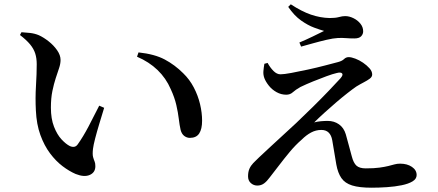

<svg xmlns="http://www.w3.org/2000/svg" viewBox="-20 -840 2040 894"><path d="M151 -541Q151 -569 144 -591Q137 -613 120 -633.5Q103 -654 73 -677L80 -690Q99 -689 120.5 -686.5Q142 -684 161 -676Q183 -666 206.5 -647.5Q230 -629 246 -606Q262 -583 262 -561Q262 -543 255 -522.5Q248 -502 239.5 -476Q231 -450 224 -416.5Q217 -383 217 -339Q217 -287 231.5 -250Q246 -213 266.5 -191Q287 -169 305 -160Q316 -155 325.5 -156.5Q335 -158 342 -168Q367 -203 392.5 -251.5Q418 -300 442 -348L465 -338Q454 -302 442.5 -264Q431 -226 423 -195Q415 -164 413 -147Q410 -121 413.5 -108.5Q417 -96 420.5 -88Q424 -80 424 -66Q424 -37 398 -25.5Q372 -14 332 -30Q302 -43 271 -66.5Q240 -90 213 -126Q186 -162 168 -211.5Q150 -261 147 -326Q144 -383 147.5 -440Q151 -497 151 -541ZM618 -576 625 -596Q700 -588 747 -563Q794 -538 833 -499Q863 -470 882.5 -432.5Q902 -395 911.5 -355Q921 -315 921 -278Q921 -239 907.5 -218.5Q894 -198 864 -198Q850 -198 838 -207Q826 -216 821 -235Q816 -257 812.5 -286.5Q809 -316 801 -351Q793 -386 775 -425Q753 -476 713.5 -514Q674 -552 618 -576Z M1226 -547Q1238 -525 1253.5 -509.5Q1269 -494 1286 -494Q1302 -494 1337 -500.5Q1372 -507 1413.5 -516Q1455 -525 1493 -535Q1531 -545 1554 -551Q1573 -556 1582 -565Q1591 -574 1604 -574Q1616 -574 1634.5 -567Q1653 -560 1670.5 -548Q1688 -536 1700.5 -522Q1713 -508 1713 -493Q1713 -482 1701.5 -473.5Q1690 -465 1673.5 -456.5Q1657 -448 1639 -437Q1623 -426 1598 -406.5Q1573 -387 1545 -363Q1517 -339 1490 -314.5Q1463 -290 1443 -270Q1457 -274 1474 -275.5Q1491 -277 1506 -277Q1536 -277 1558.5 -261Q1581 -245 1590 -215Q1597 -191 1604.5 -162Q1612 -133 1618 -112Q1626 -81 1640 -68.5Q1654 -56 1683 -56Q1722 -56 1747 -59.5Q1772 -63 1788 -67Q1804 -71 1816.5 -74.5Q1829 -78 1843 -78Q1876 -78 1898 -63Q1920 -48 1920 -25Q1920 -7 1901 4.5Q1882 16 1850.5 22.5Q1819 29 1781.5 31.5Q1744 34 1710 34Q1653 34 1619.5 23.5Q1586 13 1569.5 -11Q1553 -35 1546 -74Q1541 -101 1536.5 -130.5Q1532 -160 1527 -187Q1523 -210 1510.5 -222.5Q1498 -235 1476 -235Q1451 -235 1428.5 -223Q1406 -211 1385 -190Q1356 -165 1329 -132.5Q1302 -100 1278.5 -69Q1255 -38 1236 -14Q1223 4 1209.5 14Q1196 24 1178 24Q1161 24 1148 12.5Q1135 1 1135 -19Q1135 -40 1141.5 -54.5Q1148 -69 1159.5 -81Q1171 -93 1186 -107Q1207 -127 1238 -155.5Q1269 -184 1301.5 -214Q1334 -244 1359 -267Q1397 -303 1437 -342.5Q1477 -382 1511 -417.5Q1545 -453 1565 -475Q1579 -491 1573 -498Q1567 -505 1548 -500Q1530 -496 1500 -485Q1470 -474 1438 -461Q1406 -448 1379 -435Q1356 -422 1343.5 -410.5Q1331 -399 1313 -399Q1289 -399 1267.5 -411Q1246 -423 1231.5 -441.5Q1217 -460 1211 -476Q1205 -492 1206.5 -509Q1208 -526 1211 -543ZM1322 -808 1334 -820Q1384 -787 1427.5 -772Q1471 -757 1515 -756Q1542 -756 1558 -760.5Q1574 -765 1587 -765Q1606 -765 1625.5 -755.5Q1645 -746 1658 -730Q1671 -714 1671 -694Q1671 -681 1661.5 -671Q1652 -661 1630 -661Q1609 -661 1591 -662.5Q1573 -664 1553 -663Q1532 -662 1500 -654.5Q1468 -647 1436 -638Q1404 -629 1382 -623L1374 -642Q1405 -655 1436 -670Q1467 -685 1489 -696Q1471 -701 1442.5 -711.5Q1414 -722 1382 -744.5Q1350 -767 1322 -808Z"/></svg>

Font: Early Summer Mincho SemiBold
Style: Regular
Weight: 600
Designer: GuiWonder
Version: Version 1.002